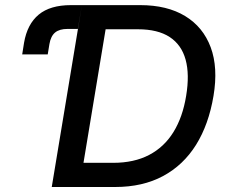

<svg xmlns="http://www.w3.org/2000/svg" viewBox="-20 -748 910 768"><path d="M68.8 -530.3 76.2 -577.1Q88.9 -651.4 134.8 -689.5Q180.7 -727.5 263.7 -727.5H307.6L291.5 -632.3H250Q217.8 -632.3 200.4 -617.9Q183.1 -603.5 177.7 -571.8L170.9 -530.3ZM440.4 0H243.2L259.3 -96.7H432.6Q516.1 -96.7 576.4 -128.2Q636.7 -159.7 673.8 -219.7Q710.9 -279.8 724.6 -364.7Q738.8 -450.2 722.4 -509.5Q706.1 -568.8 658.7 -599.9Q611.3 -630.9 531.7 -630.9H344.2L360.4 -727.5H541Q648.4 -727.5 720.5 -683.8Q792.5 -640.1 822.8 -558.8Q853 -477.5 834 -364.3Q814.9 -250 764.2 -168.7Q713.4 -87.4 632.1 -43.7Q550.8 0 440.4 0ZM418.5 -727.5 297.9 0H187L307.6 -727.5Z"/></svg>

Font: Inter 18pt Medium
Style: Italic
Weight: 500
Italic angle: -9.3988°
Designer: Rasmus Andersson
Foundry: rsms
Version: Version 4.001;git-66647c0bb